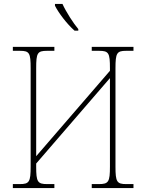

<svg xmlns="http://www.w3.org/2000/svg" viewBox="-20 -951 739 971"><path d="M357 -796H376V-804C352 -832 314 -891 296 -931H258V-922C276 -886 319 -829 357 -796ZM45 0H255V-20H219C170 -20 163 -31 163 -108V-124L536 -556V-108C536 -31 529 -20 480 -20H444V0H655V-20H619C571 -20 564 -31 564 -108V-606C564 -683 571 -694 618 -694H655V-714H444V-694H481C530 -694 536 -683 536 -606V-593L163 -161V-606C163 -683 169 -694 218 -694H255V-714H45V-694H81C129 -694 135 -683 135 -606V-108C135 -31 128 -20 80 -20H45Z"/></svg>

Font: Noto Serif SemiCondensed Thin
Style: Regular
Weight: 100
Width: 4
Designer: Monotype Design Team
Foundry: Monotype Imaging Inc.
Version: Version 2.015